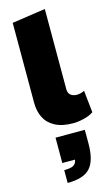

<svg xmlns="http://www.w3.org/2000/svg" viewBox="-155 -765 686 1171"><g transform="rotate(-15 187.5 -179.5)"><path d="M247 8Q176 8 131.5 -16Q87 -40 67 -81Q47 -122 47 -173V-679L258 -710V-202Q258 -179 273 -166.5Q288 -154 312 -154Q336 -154 360 -166L375 -27Q351 -10 314 -1Q277 8 247 8ZM118 351V270Q162 270 178.5 259Q195 248 198 225H118V65H303V152Q303 258 261.5 304.5Q220 351 118 351Z"/></g></svg>

Font: Paytone One
Style: Regular
Weight: 400
Designer: Vernon Adams
Foundry: Vernon Adams
Version: Version 1.002; ttfautohint (v1.8.4.7-5d5b);gftools[0.9.23]